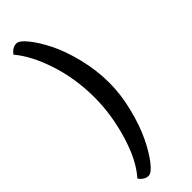

<svg xmlns="http://www.w3.org/2000/svg" viewBox="-309 -743 958 958"><g transform="rotate(-45 170.5 -264.0)"><path d="M264.2 -265.1Q264.2 -182.1 242.2 -94Q220.2 -5.9 189.7 57.6Q159.2 121.1 127.2 162.1Q95.2 203.1 74.2 203.1Q45.9 203.1 24.9 172.9Q85.9 105 123 -19.5Q160.2 -144 160.2 -265.1Q160.2 -397 121.6 -514.9Q83 -632.8 24.9 -701.2Q45.9 -731 74.2 -731Q95.2 -731 126.7 -691.9Q158.2 -652.8 189.2 -591.3Q220.2 -529.8 242.2 -440.9Q264.2 -352.1 264.2 -265.1Z"/></g></svg>

Font: Sukar
Style: Bold
Weight: 700
Designer: Dario Muhafara - Ghiath Alsory
Foundry: Dario Muhafara - Ghiath Alsory
Version: Version 1.00 March 27, 2016, initial release